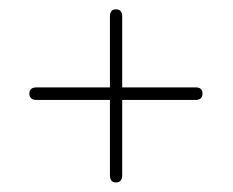

<svg xmlns="http://www.w3.org/2000/svg" viewBox="-20 -542 500 412"><path d="M43 -341.5Q43 -354.5 59 -354.5H399.5Q414.5 -354.5 414.5 -341.5Q414.5 -327.5 399.5 -327.5H58.5Q43 -327.5 43 -341.5ZM228.6 -150.5Q215.9 -150.5 215.9 -166.5V-507Q215.9 -522 228.6 -522Q242.2 -522 242.2 -507V-166Q242.2 -150.5 228.6 -150.5Z"/></svg>

Font: Fraunces 144pt Soft Light
Style: Regular
Weight: 300
Version: Version 1.000;[0bf87f6ff]